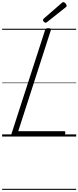

<svg xmlns="http://www.w3.org/2000/svg" viewBox="-20 -1279 734 1799"><path d="M108 0Q80 0 87 -23L402 -996Q405 -1006 411.5 -1010.5Q418 -1015 433 -1015Q447 -1015 453.5 -1010.5Q460 -1006 456 -995L151 -50H579Q589 -50 591.5 -44Q594 -38 590 -25Q587 -12 580.5 -6Q574 0 564 0ZM408 -1066Q400 -1066 391.5 -1074.5Q383 -1083 383 -1090Q383 -1093 384 -1096Q385 -1099 388 -1103L557 -1250Q561 -1253 564 -1256Q567 -1259 572 -1259Q579 -1259 586.5 -1253.5Q594 -1248 599 -1240.5Q604 -1233 604 -1226Q604 -1222 603 -1218.5Q602 -1215 596 -1211L422 -1073Q417 -1070 414 -1068Q411 -1066 408 -1066ZM0 490H694V500H0ZM0 -20H694V0H0ZM0 -505H694V-500H0ZM0 -1010H694V-1000H0Z"/></svg>

Font: Playwrite BE VLG Guides
Style: Regular
Weight: 400
Designer: Veronika Burian, José Scaglione
Foundry: TypeTogether
Version: Version 1.003